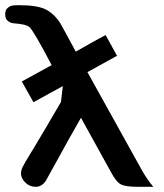

<svg xmlns="http://www.w3.org/2000/svg" viewBox="-45 -710 632 740"><path d="M-25 -655Q-25 -671 -16 -679Q-7 -687 2.5 -688.5Q12 -690 28 -690Q98 -690 130.5 -674Q163 -658 187 -621L207 -585Q214 -572 227 -548Q240 -524 247 -511Q315 -550 362 -575L406 -495L292 -432L493 -70Q519 -21 546 10H486Q440 10 421.5 1Q403 -8 382 -48L267 -256Q219 -172 180 -100.5Q141 -29 131 -12Q117 8 96 10H93Q69 10 52.5 -6.5Q36 -23 36 -41Q36 -53 42 -66Q48 -79 74 -121Q81 -133 85 -139Q95 -155 132 -218Q169 -281 190 -317L197 -378Q182 -370 143 -348.5Q104 -327 84 -316L39 -396L154 -459Q85 -591 68 -606Q59 -613 41.5 -616Q24 -619 10 -620Q-4 -621 -14.5 -629Q-25 -637 -25 -655Z"/></svg>

Font: Coval
Style: Medium
Weight: 500
Foundry: Context Ltd
Version: Version 001.000